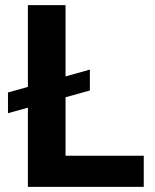

<svg xmlns="http://www.w3.org/2000/svg" viewBox="-20 -727 602 747"><path d="M329.7 -374.9 11 -286.6V-367.2L329.7 -456.2ZM88.5 -707H235V-121.2H539.3V0H88.5Z"/></svg>

Font: Pretendard JP Variable
Style: Regular
Weight: 400
Designer: Base glyphs from Inter by Rasmus Andersson; Hangul glyphs from Noto Sans CJK(Source Han Sans) by Jang Soo-young and Kang
Foundry: Kil Hyung-jin
Version: Version 1.307;Glyphs 3.2 (3192)